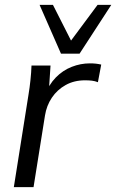

<svg xmlns="http://www.w3.org/2000/svg" viewBox="-20 -773 480 793"><path d="M37.1 0 97.6 -381.3Q102.6 -411.2 105.8 -442.1Q109.1 -472.9 110.1 -502.3H188.7L180.6 -379.7L165 -379.2Q181.9 -423.9 210.7 -453.2Q239.4 -482.5 276.2 -496.9Q312.9 -511.3 351.3 -511.3Q364.2 -511.3 375.7 -510.1Q387.1 -508.8 398.1 -506.3L384.4 -433.5Q372.1 -438.3 359.7 -439.8Q347.3 -441.3 331 -441.3Q286.2 -441.3 251.3 -421.9Q216.4 -402.5 194.3 -369.7Q172.3 -336.9 165.8 -296L118.5 0ZM231.9 -551.3 143.5 -752.8H198.7L273.4 -605.4L382.9 -752.8H439.6L308.6 -551.3Z"/></svg>

Font: Mulish ExtraLight
Style: Italic
Weight: 200
Italic angle: -9°
Designer: Vernon Adams
Foundry: Vernon Adams
Version: Version 3.603